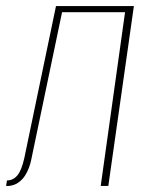

<svg xmlns="http://www.w3.org/2000/svg" viewBox="-42 -611 490 631"><path d="M-22 0 -19 -18Q1 -18 15 -34.5Q29 -51 38 -92L142 -591H398L314 0H289L369 -571H162L60 -83Q58 -73 53 -59.5Q48 -46 40 -33.5Q32 -21 19 -11.5Q6 -2 -12 0Z"/></svg>

Font: Alumni Sans SC Thin
Style: Italic
Weight: 100
Italic angle: -8°
Designer: Robert E. Leuschke
Foundry: Robert E. Leuschke
Version: Version 1.016